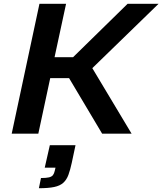

<svg xmlns="http://www.w3.org/2000/svg" viewBox="-20 -708 860 1017"><path d="M42 0 189 -688H330L269 -405H367L656 -688H820L469 -347L677 0H521L346 -294H246L183 0ZM186 289 197 235Q225 235 239.5 231.5Q254 228 260.5 219.5Q267 211 270 197L274 180H217L244 61H380L360 155Q352 192 342.5 218Q333 244 315.5 260Q298 276 267 282.5Q236 289 186 289Z"/></svg>

Font: Saira SemiExpanded SemiBold
Style: Italic
Weight: 600
Width: 6
Italic angle: -12°
Designer: Hector Gatti with collaboration of the Omnibus-Type team
Foundry: Omnibus-Type
Version: Version 1.101